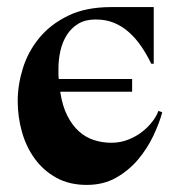

<svg xmlns="http://www.w3.org/2000/svg" viewBox="-20 -510 508 542"><path d="M407 -330Q394 -357 378.5 -379.5Q363 -402 344 -419Q325 -436 302 -445.5Q279 -455 250 -455Q221 -455 201 -443Q181 -431 168.5 -411Q156 -391 150.5 -366.5Q145 -342 145 -316Q145 -308 145 -301Q145 -294 146 -287H353V-251H150Q156 -211 170 -183.5Q184 -156 203 -139Q222 -122 245.5 -114.5Q269 -107 294 -107Q320 -107 342.5 -116Q365 -125 382 -138.5Q399 -152 411 -168Q423 -184 427 -197L438 -193Q430 -163 413 -127Q396 -91 370 -60Q344 -29 308 -8.5Q272 12 225 12Q176 12 139.5 -8Q103 -28 78.5 -61.5Q54 -95 42 -137.5Q30 -180 30 -225Q30 -270 44.5 -317Q59 -364 90.5 -402.5Q122 -441 172 -465.5Q222 -490 294 -490H414V-330Z"/></svg>

Font: Bluu Next Cyrillic
Style: Bold
Weight: 700
Designer: Igor Stepanchenko
Foundry: Igor Stepanchenko
Version: Version 1.000